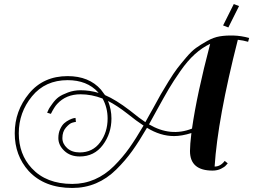

<svg xmlns="http://www.w3.org/2000/svg" viewBox="-20 -784 1254 951"><path d="M842 -110Q880 -110 928 -125Q921 -66 921 -36Q921 61 1033 61Q1056 61 1074.5 52Q1093 43 1100 34L1108 25L1093 13Q1072 41 1043 41Q1058 -194 1158 -587Q1185 -584 1209 -577L1214 -596Q1174 -607 1136.5 -608Q1099 -609 1068.5 -604Q1038 -599 1006 -581Q974 -563 951.5 -547Q929 -531 901.5 -498.5Q874 -466 857.5 -444.5Q841 -423 815 -381Q789 -339 776 -316Q763 -293 738 -247Q734 -240 720.5 -216Q707 -192 700 -179Q675 -195 623 -237Q554 -290 500 -313Q494 -322 480 -340Q421 -407 315 -407Q195 -407 124 -321Q53 -235 53 -124Q53 -14 122 63Q200 147 338 147Q401 147 455.5 124Q510 101 555.5 56Q601 11 635 -36.5Q669 -84 708 -151Q775 -110 842 -110ZM532 -197Q532 -242 515 -284Q560 -261 611 -221Q657 -184 691 -162Q653 -97 620.5 -51Q588 -5 544.5 38.5Q501 82 449 104.5Q397 127 338 127Q209 127 137 49Q73 -20 73 -124Q73 -227 138.5 -307Q204 -387 315 -387Q411 -387 466 -327L468 -324Q424 -337 379 -337Q346 -337 316.5 -326Q287 -315 271 -303.5Q255 -292 239.5 -270.5Q224 -249 222 -244.5Q220 -240 214 -227L213 -226L232 -220Q249 -254 263 -269Q307 -317 379 -317Q433 -317 488 -296Q513 -251 513 -197Q513 -129 476 -79Q439 -29 375 -29Q336 -29 312.5 -50.5Q289 -72 289 -100Q289 -132 306.5 -152Q324 -172 337 -176Q350 -180 356 -180L354 -200Q352 -200 344.5 -198.5Q337 -197 323.5 -190.5Q310 -184 298.5 -174Q287 -164 278 -144.5Q269 -125 269 -100Q269 -65 298.5 -37Q328 -9 375 -9Q447 -9 489.5 -66Q532 -123 532 -197ZM756 -237Q794 -306 816 -343.5Q838 -381 873.5 -432Q909 -483 945 -515.5Q981 -548 1021 -567Q955 -316 931 -147Q825 -105 718 -168ZM1085 -658 1138 -764 1164 -754 1111 -648Z"/></svg>

Font: Sail
Style: Regular
Weight: 400
Designer: Miguel Hernandez
Foundry: Miguel Hernandez
Version: Version 1.002